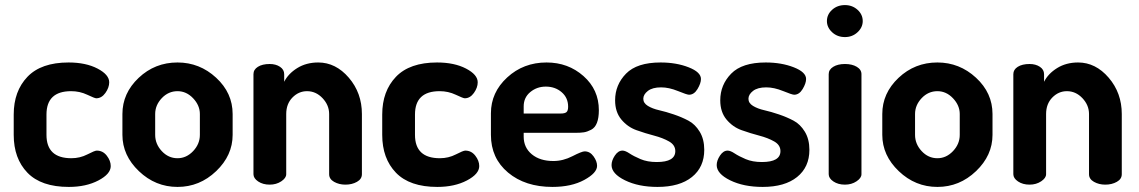

<svg xmlns="http://www.w3.org/2000/svg" viewBox="-20 -727 4483 756"><path d="M251 9Q142 9 88 -47Q34 -103 34 -196V-276Q34 -368 88 -424.5Q142 -481 250 -481Q318 -481 364 -457Q410 -433 410 -403Q410 -382 395 -361Q380 -340 359 -340Q353 -340 323.5 -354Q294 -368 260 -368Q163 -368 163 -276V-196Q163 -104 261 -104Q295 -104 324 -119Q353 -134 361 -134Q385 -134 400.5 -114Q416 -94 416 -73Q416 -42 367.5 -16.5Q319 9 251 9Z M679 -481Q766 -481 831 -421Q896 -361 896 -278V-196Q896 -115 831 -53Q766 9 679 9Q592 9 527 -53Q462 -115 462 -196V-278Q462 -360 526 -420.5Q590 -481 679 -481ZM767 -196V-278Q767 -312 740.5 -340Q714 -368 679 -368Q643 -368 617 -340.5Q591 -313 591 -278V-196Q591 -160 617 -132Q643 -104 679 -104Q714 -104 740.5 -132Q767 -160 767 -196Z M1107 -278V-41Q1107 -26 1087.5 -13Q1068 0 1042 0Q1015 0 996.5 -12.5Q978 -25 978 -41V-435Q978 -453 995.5 -464Q1013 -475 1042 -475Q1066 -475 1082.5 -464Q1099 -453 1099 -435V-405Q1115 -437 1150.5 -459Q1186 -481 1233 -481Q1302 -481 1353.5 -421Q1405 -361 1405 -278V-41Q1405 -22 1385.5 -11Q1366 0 1340 0Q1315 0 1295.5 -11Q1276 -22 1276 -41V-278Q1276 -313 1250 -340.5Q1224 -368 1189 -368Q1156 -368 1131.5 -343Q1107 -318 1107 -278Z M1702 9Q1593 9 1539 -47Q1485 -103 1485 -196V-276Q1485 -368 1539 -424.5Q1593 -481 1701 -481Q1769 -481 1815 -457Q1861 -433 1861 -403Q1861 -382 1846 -361Q1831 -340 1810 -340Q1804 -340 1774.5 -354Q1745 -368 1711 -368Q1614 -368 1614 -276V-196Q1614 -104 1712 -104Q1746 -104 1775 -119Q1804 -134 1812 -134Q1836 -134 1851.5 -114Q1867 -94 1867 -73Q1867 -42 1818.5 -16.5Q1770 9 1702 9Z M2132 -481Q2217 -481 2277.5 -427.5Q2338 -374 2338 -293Q2338 -263 2330.5 -243.5Q2323 -224 2307.5 -216Q2292 -208 2279 -206Q2266 -204 2245 -204H2042V-189Q2042 -146 2074 -119.5Q2106 -93 2159 -93Q2197 -93 2234 -112Q2271 -131 2282 -131Q2303 -131 2317 -111.5Q2331 -92 2331 -74Q2331 -46 2280.5 -18.5Q2230 9 2155 9Q2048 9 1980.5 -47.5Q1913 -104 1913 -196V-281Q1913 -363 1977 -422Q2041 -481 2132 -481ZM2042 -280H2188Q2204 -280 2210.5 -285.5Q2217 -291 2217 -307Q2217 -342 2191.5 -364Q2166 -386 2129 -386Q2094 -386 2068 -364.5Q2042 -343 2042 -308Z M2566 -89Q2639 -89 2639 -132Q2639 -156 2614.5 -170Q2590 -184 2555.5 -193Q2521 -202 2486 -214.5Q2451 -227 2426.5 -256.5Q2402 -286 2402 -332Q2402 -393 2445 -437Q2488 -481 2581 -481Q2643 -481 2691.5 -462Q2740 -443 2740 -416Q2740 -399 2726.5 -376.5Q2713 -354 2693 -354Q2685 -354 2649.5 -368.5Q2614 -383 2583 -383Q2549 -383 2531 -369Q2513 -355 2513 -338Q2513 -321 2531 -310Q2549 -299 2575.5 -293Q2602 -287 2633 -276.5Q2664 -266 2690.5 -252Q2717 -238 2735 -208.5Q2753 -179 2753 -137Q2753 -69 2704.5 -30Q2656 9 2569 9Q2494 9 2441 -17Q2388 -43 2388 -77Q2388 -95 2401 -114.5Q2414 -134 2431 -134Q2442 -134 2458.5 -123Q2475 -112 2502 -100.5Q2529 -89 2566 -89Z M2980 -89Q3053 -89 3053 -132Q3053 -156 3028.5 -170Q3004 -184 2969.5 -193Q2935 -202 2900 -214.5Q2865 -227 2840.5 -256.5Q2816 -286 2816 -332Q2816 -393 2859 -437Q2902 -481 2995 -481Q3057 -481 3105.5 -462Q3154 -443 3154 -416Q3154 -399 3140.5 -376.5Q3127 -354 3107 -354Q3099 -354 3063.5 -368.5Q3028 -383 2997 -383Q2963 -383 2945 -369Q2927 -355 2927 -338Q2927 -321 2945 -310Q2963 -299 2989.5 -293Q3016 -287 3047 -276.5Q3078 -266 3104.5 -252Q3131 -238 3149 -208.5Q3167 -179 3167 -137Q3167 -69 3118.5 -30Q3070 9 2983 9Q2908 9 2855 -17Q2802 -43 2802 -77Q2802 -95 2815 -114.5Q2828 -134 2845 -134Q2856 -134 2872.5 -123Q2889 -112 2916 -100.5Q2943 -89 2980 -89Z M3372 -435V-41Q3372 -26 3352.5 -13Q3333 0 3307 0Q3280 0 3261.5 -12.5Q3243 -25 3243 -41V-435Q3243 -453 3261 -464Q3279 -475 3307 -475Q3335 -475 3353.5 -464Q3372 -453 3372 -435ZM3307 -707Q3336 -707 3356.5 -688.5Q3377 -670 3377 -644Q3377 -619 3356.5 -600Q3336 -581 3307 -581Q3277 -581 3256.5 -600Q3236 -619 3236 -644Q3236 -670 3256.5 -688.5Q3277 -707 3307 -707Z M3671 -481Q3758 -481 3823 -421Q3888 -361 3888 -278V-196Q3888 -115 3823 -53Q3758 9 3671 9Q3584 9 3519 -53Q3454 -115 3454 -196V-278Q3454 -360 3518 -420.5Q3582 -481 3671 -481ZM3759 -196V-278Q3759 -312 3732.5 -340Q3706 -368 3671 -368Q3635 -368 3609 -340.5Q3583 -313 3583 -278V-196Q3583 -160 3609 -132Q3635 -104 3671 -104Q3706 -104 3732.5 -132Q3759 -160 3759 -196Z M4099 -278V-41Q4099 -26 4079.5 -13Q4060 0 4034 0Q4007 0 3988.5 -12.5Q3970 -25 3970 -41V-435Q3970 -453 3987.5 -464Q4005 -475 4034 -475Q4058 -475 4074.5 -464Q4091 -453 4091 -435V-405Q4107 -437 4142.5 -459Q4178 -481 4225 -481Q4294 -481 4345.5 -421Q4397 -361 4397 -278V-41Q4397 -22 4377.5 -11Q4358 0 4332 0Q4307 0 4287.5 -11Q4268 -22 4268 -41V-278Q4268 -313 4242 -340.5Q4216 -368 4181 -368Q4148 -368 4123.5 -343Q4099 -318 4099 -278Z"/></svg>

Font: Dosis
Style: Bold
Weight: 700
Designer: Edgar Tolentino, Pablo Impallari, Igino Marini
Foundry: Edgar Tolentino, Pablo Impallari, Igino Marini
Version: Version 1.007